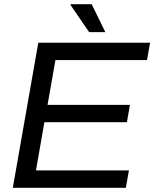

<svg xmlns="http://www.w3.org/2000/svg" viewBox="-20 -888 730 908"><path d="M40.6 0 161.1 -686H689.8L675.3 -603.9H242.2L204.9 -392.2H594.5L580.1 -310.2H189.9L150.1 -82.1H589.7L575.2 0ZM401.5 -736 313.2 -865 314.2 -868H413.7L478.2 -736Z"/></svg>

Font: Archivo Variable SemiBold
Style: Italic
Weight: 600
Italic angle: -10°
Designer: Hector Gatti
Foundry: Omnibus-Type
Version: Version 2.001